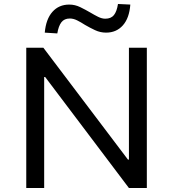

<svg xmlns="http://www.w3.org/2000/svg" viewBox="-20 -945 870 965"><path d="M112 0V-705H198L623 -143H628V-705H718V0H628L207 -558H202V0ZM268 -777 205 -781Q211 -849 243.5 -885.5Q276 -922 328 -922Q357 -922 383.5 -909Q410 -896 434 -882Q454 -870 473 -860.5Q492 -851 509 -851Q538 -851 552.5 -869Q567 -887 573 -925L635 -922Q630 -854 597.5 -817.5Q565 -781 513 -781Q484 -781 457.5 -793.5Q431 -806 407 -820Q387 -833 368 -842.5Q349 -852 331 -852Q303 -852 288.5 -833Q274 -814 268 -777Z"/></svg>

Font: Nunito Sans 6pt
Style: Regular
Weight: 400
Version: Version 3.101;gftools[0.9.27]